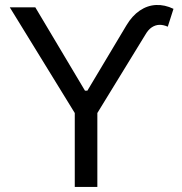

<svg xmlns="http://www.w3.org/2000/svg" viewBox="-20 -736 715 756"><path d="M310.5 -378.9H327.1V-362.3H310.5ZM119.1 -707 319.3 -371.1 477.5 -635.7Q500 -673.8 530.3 -694.3Q560.5 -714.8 594.7 -716.3Q628.9 -717.8 663.1 -701.2L640.6 -630.9Q623 -638.7 607.4 -638.2Q591.8 -637.7 577.6 -628.4Q563.5 -619.1 551.8 -598.6L363.3 -291V0H274.4V-291L18.6 -707Z"/></svg>

Font: WEMIX Pretendard Variable
Style: Regular
Weight: 400
Designer: Base glyphs from Inter by Rasmus Andersson; Hangeul glyphs from Noto Sans CJK(Source Han Sans) by Jang Soo-young and Kan
Foundry: Kil Hyung-jin
Version: Version 1.000;Glyphs 3.2 (3208)